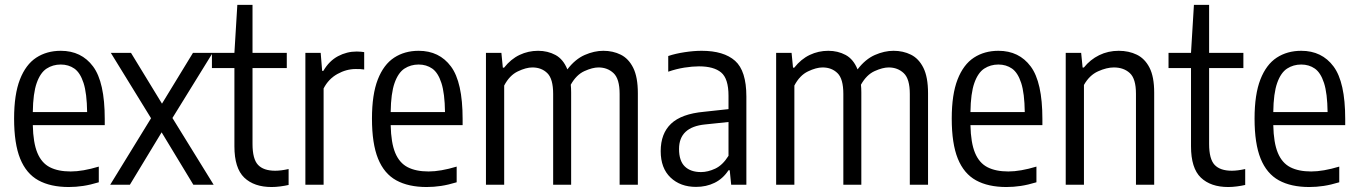

<svg xmlns="http://www.w3.org/2000/svg" viewBox="-20 -760 5588 790"><path d="M263 9.5Q188 9.5 138 -18Q88 -45.5 63 -107.2Q38 -169 38 -272Q38 -371.5 62 -433Q86 -494.5 129.2 -522.8Q172.5 -551 230 -551Q315 -551 363 -486.5Q411 -422 411 -270.5V-245H115Q116.5 -172.5 133.8 -131Q151 -89.5 185 -72Q219 -54.5 271 -54.5Q320 -54.5 386.5 -74.5V-10Q352 0.5 322.2 5Q292.5 9.5 263 9.5ZM230 -494.5Q197.5 -494.5 171.8 -477.8Q146 -461 131 -418.5Q116 -376 115 -299H338.5Q337.5 -376 323.8 -418.5Q310 -461 286 -477.8Q262 -494.5 230 -494.5Z M433.5 0 601.5 -273.5 436 -542.5H519L646.5 -333.5L774 -542.5H855L689.5 -274.5L859 0H775.5L645 -215.5L514.5 0Z M1097.5 9.5Q1025.5 9.5 985 -29.2Q944.5 -68 944.5 -158V-480H852V-542.5H944.5L956.5 -740H1019V-542.5H1160V-480H1019V-168Q1019 -105.5 1041.8 -81.5Q1064.5 -57.5 1112.5 -57.5Q1136 -57.5 1167.5 -64.5V1Q1152.5 4.5 1133.5 7Q1114.5 9.5 1097.5 9.5Z M1236.5 0V-542.5H1299.5L1305.5 -468.5H1310.5Q1334.5 -509.5 1370.8 -528.8Q1407 -548 1447.5 -548Q1457 -548 1465 -547.2Q1473 -546.5 1478.5 -545.5V-474Q1469.5 -475.5 1461.5 -475.8Q1453.5 -476 1443.5 -476Q1405 -476 1368.2 -455.5Q1331.5 -435 1311.5 -396V0Z M1735.5 9.5Q1660.5 9.5 1610.5 -18Q1560.5 -45.5 1535.5 -107.2Q1510.5 -169 1510.5 -272Q1510.5 -371.5 1534.5 -433Q1558.5 -494.5 1601.8 -522.8Q1645 -551 1702.5 -551Q1787.5 -551 1835.5 -486.5Q1883.5 -422 1883.5 -270.5V-245H1587.5Q1589 -172.5 1606.2 -131Q1623.5 -89.5 1657.5 -72Q1691.5 -54.5 1743.5 -54.5Q1792.5 -54.5 1859 -74.5V-10Q1824.5 0.5 1794.8 5Q1765 9.5 1735.5 9.5ZM1702.5 -494.5Q1670 -494.5 1644.2 -477.8Q1618.5 -461 1603.5 -418.5Q1588.5 -376 1587.5 -299H1811Q1810 -376 1796.2 -418.5Q1782.5 -461 1758.5 -477.8Q1734.5 -494.5 1702.5 -494.5Z M1979.5 0V-542.5H2043L2049 -481.5H2054Q2082 -517 2117.8 -534Q2153.5 -551 2194 -551Q2233.5 -551 2265.5 -533.8Q2297.5 -516.5 2314.5 -474.5Q2346.5 -516.5 2385.8 -533.8Q2425 -551 2462.5 -551Q2502 -551 2534.2 -535Q2566.5 -519 2585.5 -480.8Q2604.5 -442.5 2604.5 -376.5V0H2529.5V-373.5Q2529.5 -435.5 2504.5 -459Q2479.5 -482.5 2442.5 -482.5Q2418 -482.5 2384.8 -467.5Q2351.5 -452.5 2328.5 -411.5Q2330 -396.5 2330 -379.5V0H2256V-373.5Q2256 -435.5 2232 -459Q2208 -482.5 2170.5 -482.5Q2144.5 -482.5 2110.5 -466.2Q2076.5 -450 2054.5 -408V0Z M2844 9Q2779.5 9 2739 -29.5Q2698.5 -68 2698.5 -138Q2698.5 -210.5 2741.2 -251Q2784 -291.5 2876 -300L2977.5 -311V-366Q2977.5 -436.5 2947.2 -461.8Q2917 -487 2856 -487Q2829 -487 2795.8 -481.8Q2762.5 -476.5 2729.5 -465V-529.5Q2759 -539.5 2796.8 -545.2Q2834.5 -551 2867 -551Q2958 -551 3004.5 -509.8Q3051 -468.5 3051 -363V0H2988.5L2982.5 -59.5H2977.5Q2954.5 -24.5 2920.2 -7.8Q2886 9 2844 9ZM2774 -147Q2774 -98 2797.8 -75Q2821.5 -52 2864.5 -52Q2892.5 -52 2923 -66.2Q2953.5 -80.5 2977.5 -119V-258L2881.5 -248Q2774 -237.5 2774 -147Z M3173.5 0V-542.5H3237L3243 -481.5H3248Q3276 -517 3311.8 -534Q3347.5 -551 3388 -551Q3427.5 -551 3459.5 -533.8Q3491.5 -516.5 3508.5 -474.5Q3540.5 -516.5 3579.8 -533.8Q3619 -551 3656.5 -551Q3696 -551 3728.2 -535Q3760.5 -519 3779.5 -480.8Q3798.5 -442.5 3798.5 -376.5V0H3723.5V-373.5Q3723.5 -435.5 3698.5 -459Q3673.5 -482.5 3636.5 -482.5Q3612 -482.5 3578.8 -467.5Q3545.5 -452.5 3522.5 -411.5Q3524 -396.5 3524 -379.5V0H3450V-373.5Q3450 -435.5 3426 -459Q3402 -482.5 3364.5 -482.5Q3338.5 -482.5 3304.5 -466.2Q3270.5 -450 3248.5 -408V0Z M4121 9.5Q4046 9.5 3996 -18Q3946 -45.5 3921 -107.2Q3896 -169 3896 -272Q3896 -371.5 3920 -433Q3944 -494.5 3987.2 -522.8Q4030.5 -551 4088 -551Q4173 -551 4221 -486.5Q4269 -422 4269 -270.5V-245H3973Q3974.5 -172.5 3991.8 -131Q4009 -89.5 4043 -72Q4077 -54.5 4129 -54.5Q4178 -54.5 4244.5 -74.5V-10Q4210 0.5 4180.2 5Q4150.5 9.5 4121 9.5ZM4088 -494.5Q4055.5 -494.5 4029.8 -477.8Q4004 -461 3989 -418.5Q3974 -376 3973 -299H4196.5Q4195.5 -376 4181.8 -418.5Q4168 -461 4144 -477.8Q4120 -494.5 4088 -494.5Z M4365 0V-542.5H4428.5L4434.5 -482H4439.5Q4466 -515 4502.8 -533Q4539.5 -551 4583 -551Q4624.5 -551 4657.5 -535Q4690.5 -519 4709.8 -481.5Q4729 -444 4729 -379V0H4654V-374.5Q4654 -436 4628.8 -459.2Q4603.5 -482.5 4563 -482.5Q4533.5 -482.5 4498 -466.5Q4462.5 -450.5 4440 -410.5V0Z M5033.5 9.5Q4961.5 9.5 4921 -29.2Q4880.5 -68 4880.5 -158V-480H4788V-542.5H4880.5L4892.5 -740H4955V-542.5H5096V-480H4955V-168Q4955 -105.5 4977.8 -81.5Q5000.5 -57.5 5048.5 -57.5Q5072 -57.5 5103.5 -64.5V1Q5088.5 4.5 5069.5 7Q5050.5 9.5 5033.5 9.5Z M5367 9.5Q5292 9.5 5242 -18Q5192 -45.5 5167 -107.2Q5142 -169 5142 -272Q5142 -371.5 5166 -433Q5190 -494.5 5233.2 -522.8Q5276.5 -551 5334 -551Q5419 -551 5467 -486.5Q5515 -422 5515 -270.5V-245H5219Q5220.5 -172.5 5237.8 -131Q5255 -89.5 5289 -72Q5323 -54.5 5375 -54.5Q5424 -54.5 5490.5 -74.5V-10Q5456 0.5 5426.2 5Q5396.5 9.5 5367 9.5ZM5334 -494.5Q5301.5 -494.5 5275.8 -477.8Q5250 -461 5235 -418.5Q5220 -376 5219 -299H5442.5Q5441.5 -376 5427.8 -418.5Q5414 -461 5390 -477.8Q5366 -494.5 5334 -494.5Z"/></svg>

Font: Encode Sans Cnd
Style: Regular
Weight: 400
Width: 3
Designer: Multiple Designers
Foundry: Impallari Type
Version: Version 3.002; ttfautohint (v1.8.3) -l 8 -r 50 -G 200 -x 14 